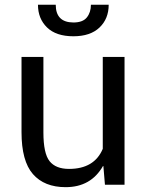

<svg xmlns="http://www.w3.org/2000/svg" viewBox="-20 -764 606 794"><path d="M283.5 -614Q212 -614 174.5 -650.5Q137 -687 137 -744.5H210.5Q210.5 -671.5 283.5 -671Q322.5 -671 339.2 -692Q356 -713 356 -744.5H429.5Q429.5 -686.5 391.5 -650.2Q353.5 -614 283.5 -614ZM251.5 10Q163.5 10 116.2 -44Q69 -98 69 -217.5V-528.5H159.5V-216.5Q159.5 -129.5 185 -97.5Q210.5 -65.5 265.5 -65.5Q370 -65.5 405 -148.5V-528.5H495V0H414L407.5 -77L406 -77.5Q356 10 251.5 10Z"/></svg>

Font: Roberto Sans
Style: Regular
Weight: 400
Designer: Google (font) & Cristiano Sobral (main changes)
Version: Version 1.500; ttfautohint (v1.8.4.7-5d5b-dirty)